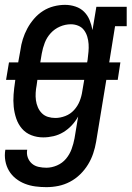

<svg xmlns="http://www.w3.org/2000/svg" viewBox="-23 -558 543 791"><path d="M168 213Q145 213 122.5 210Q100 207 79.5 199Q59 191 42 177.5Q25 164 14 145.5Q3 127 -1 104.5Q-5 82 -1 59H89Q86 76 91.5 91Q97 106 108.5 116Q120 126 136 129.5Q152 133 168 133Q190 133 212 123.5Q234 114 249 96Q264 78 272 56Q280 34 284 12L299 -78Q288 -58 272.5 -41.5Q257 -25 238 -13.5Q219 -2 197.5 3Q176 8 155 8Q129 8 106 -1Q83 -10 67.5 -28Q52 -46 44 -69.5Q36 -93 33.5 -118Q31 -143 33 -169Q35 -195 39 -221L40 -229H2L14 -301H52L61 -351Q64 -374 71 -396.5Q78 -419 89.5 -440.5Q101 -462 117.5 -481Q134 -500 154.5 -513Q175 -526 198.5 -532Q222 -538 245 -538Q267 -538 288 -531Q309 -524 323.5 -509.5Q338 -495 346 -475.5Q354 -456 358 -434L374 -530H499V-450H451L427 -301H473L462 -229H415L373 26Q369 50 361 74Q353 98 339.5 120Q326 142 307 160.5Q288 179 265 191Q242 203 217.5 208Q193 213 168 213ZM143 -301H336L338 -312Q340 -328 341.5 -344.5Q343 -361 342 -376.5Q341 -392 336.5 -407Q332 -422 323 -434Q314 -446 299.5 -452Q285 -458 269 -458Q246 -458 224 -448.5Q202 -439 186 -421.5Q170 -404 161.5 -382Q153 -360 149 -337ZM205 -72Q225 -72 246 -80Q267 -88 282 -104.5Q297 -121 305 -141Q313 -161 316 -182L324 -229H131L128 -207Q125 -192 124 -176Q123 -160 125 -145Q127 -130 133 -116Q139 -102 149.5 -91.5Q160 -81 174.5 -76.5Q189 -72 205 -72Z"/></svg>

Font: Iosevka Slab Medium Oblique
Style: Regular
Weight: 500
Italic angle: -9°
Monospace: yes
Designer: Belleve Invis
Foundry: Belleve Invis
Version: Version 11.1.1; ttfautohint (v1.8.3)